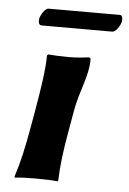

<svg xmlns="http://www.w3.org/2000/svg" viewBox="-47 -626 447 665"><g transform="rotate(5 176.5 -293.5)"><path d="M321.9 -530C334.5 -530 349.7 -555 352 -568C352.3 -569.8 352.5 -571.9 352.5 -574.1C352.5 -581.6 350.3 -590 343.3 -590H94.9C83.2 -590 68 -565 65.9 -553C64.3 -544 65.4 -530 75.3 -530ZM79.7 -235 70 -180C56.8 -105 45.8 -54 28.2 0L29.7 3C50.8 0.7 69.2 0 104.2 0C138.2 0 159.4 1 177.7 3L180.2 0C182.3 -57 188.6 -104 202 -180L213.6 -246C226.3 -317.6 255.3 -368.5 255.3 -427.2C255.3 -431.9 252.8 -434 247.8 -434C233.7 -432 205.9 -429 177.9 -429C151.9 -429 124.9 -430.7 107.4 -432L103.7 -428C104.1 -385 92.9 -310 79.7 -235Z"/></g></svg>

Font: Linux Biolinum O 
Style: Bold Italic
Weight: 700
Designer: Philipp H. Poll
Foundry: Philipp H. Poll
Version: Version 1.3.2